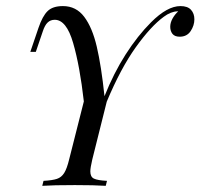

<svg xmlns="http://www.w3.org/2000/svg" viewBox="-20 -602 650 622"><path d="M609.7 -539.5Q609.7 -519.4 597.6 -501.2Q585.5 -483.1 562.1 -483.1Q546 -483.1 538.7 -492.3Q531.5 -501.6 531.5 -515.3Q531.5 -528.2 538.7 -541.5Q546 -554.8 557.3 -565.3H554.8Q533.1 -564.5 510.5 -547.6Q468.5 -516.9 419.8 -448.8Q371 -380.6 325.8 -272.6L279 -85.5Q272.6 -58.1 272.6 -46.8Q272.6 -29 284.3 -23.4Q296 -17.7 326.6 -16.1L322.6 0Q286.3 -2.4 222.6 -2.4Q152.4 -2.4 116.9 0L121 -16.1Q150 -17.7 164.5 -22.6Q179 -27.4 187.9 -41.5Q196.8 -55.6 204 -85.5L251.6 -273.4Q238.7 -387.9 216.9 -462.9Q195.2 -537.9 157.3 -537.9Q143.5 -537.9 134.3 -529Q125 -520.2 118.5 -500L96 -433.9H78.2L104.8 -512.1Q117.7 -550 134.3 -566.1Q150.8 -582.3 183.9 -582.3Q226.6 -582.3 252.8 -547.6Q279 -512.9 293.5 -450.8Q308.1 -388.7 318.5 -290.3Q348.4 -365.3 387.1 -425.8Q425.8 -486.3 469.4 -529.8Q521.8 -582.3 564.5 -582.3Q587.9 -582.3 598.8 -570.2Q609.7 -558.1 609.7 -539.5Z"/></svg>

Font: Playfair Display SC
Style: Italic
Weight: 400
Italic angle: -14°
Designer: Claus Eggers Sørensen
Foundry: Claus Eggers Sørensen
Version: Version 1.202; ttfautohint (v1.6)